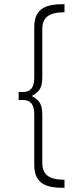

<svg xmlns="http://www.w3.org/2000/svg" viewBox="-20 -762 363 908"><path d="M130 -308Q157 -294 168.5 -275.5Q180 -257 180 -220V9Q180 50 205 69Q230 88 285 88V126H272Q204 126 173 100Q142 74 142 18V-221Q142 -256 129 -272.5Q116 -289 89 -289H68V-327H89Q116 -327 129 -343.5Q142 -360 142 -395V-634Q142 -690 173 -716Q204 -742 272 -742H285V-704Q230 -704 205 -685Q180 -666 180 -625V-396Q180 -359 168.5 -340.5Q157 -322 130 -308Z"/></svg>

Font: Montserrat arm2 ExtraLight
Style: Regular
Weight: 275
Designer: Julieta Ulanovsky
Foundry: Julieta Ulanovsky
Version: Version 6.000